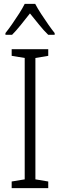

<svg xmlns="http://www.w3.org/2000/svg" viewBox="-20 -967 309 987"><path d="M228 0H40V-34L107 -45V-669L40 -680V-714H228V-680L162 -669V-45L228 -34ZM161 -947Q173 -924 191.5 -895.5Q210 -867 229 -840Q248 -813 261 -797V-788H228Q205 -810 181 -840Q157 -870 134 -898Q112 -870 87.5 -839.5Q63 -809 42 -788H8V-797Q24 -817 42.5 -843.5Q61 -870 78.5 -897.5Q96 -925 107 -947Z"/></svg>

Font: Noto Sans Lao Looped Condensed Light
Style: Regular
Weight: 300
Width: 3
Designer: Mark Frömberg, Ben Mitchell
Foundry: The Fontpad Ltd
Version: Version 1.002; ttfautohint (v1.8.4.7-5d5b)